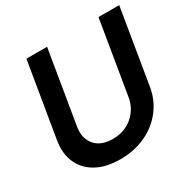

<svg xmlns="http://www.w3.org/2000/svg" viewBox="-163 -888 1054 1058"><g transform="rotate(-30 363.5 -358.5)"><path d="M595.2 -727.5H727.1L648.4 -252Q635.3 -173.8 588.6 -114.3Q542 -54.7 470 -21.5Q397.9 11.7 309.6 11.7Q220.2 11.7 159.4 -21.5Q98.6 -54.7 71.8 -114.3Q44.9 -173.8 57.6 -252L136.7 -727.5H268.1L190.9 -262.7Q179.7 -194.3 216.8 -150.1Q253.9 -106 329.1 -106Q403.8 -106 455.3 -150.1Q506.8 -194.3 518.1 -262.7Z"/></g></svg>

Font: Inter Display Semi Bold
Style: Italic
Weight: 600
Italic angle: -9.39999°
Designer: Rasmus Andersson
Foundry: rsms
Version: Version 4.000;git-4fc901f